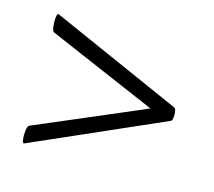

<svg xmlns="http://www.w3.org/2000/svg" viewBox="-60 -427 528 473"><g transform="rotate(15 203.5 -190.0)"><path d="M37 -25Q33 -23 31.5 -33.5Q30 -44 31.5 -56Q33 -68 37 -70L330 -195V-182L37 -308Q33 -310 31.5 -322.5Q30 -335 31.5 -346Q33 -357 37 -354L371 -206Q376 -203 376 -188.5Q376 -174 371 -172Z"/></g></svg>

Font: Cormorant SemiBold
Style: Italic
Weight: 600
Italic angle: -10°
Designer: Christian Thalmann (Catharsis Fonts)
Foundry: Catharsis Fonts
Version: Version 4.000